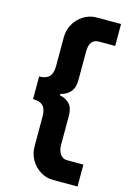

<svg xmlns="http://www.w3.org/2000/svg" viewBox="-138 -841 718 1066"><g transform="rotate(15 221.0 -308.0)"><path d="M280 159Q239 159 205 137.5Q171 116 151.5 81Q132 46 132 6V-168Q132 -209 113.5 -227.5Q95 -246 56 -246V-376Q95 -376 113.5 -395Q132 -414 132 -455V-622Q132 -663 151.5 -697.5Q171 -732 205 -753.5Q239 -775 280 -775H420V-649H326Q300 -649 286 -631.5Q272 -614 272 -576V-414Q272 -369 251 -345Q230 -321 195 -313V-305Q230 -298 251 -275.5Q272 -253 272 -209V-40Q272 -10 286 11.5Q300 33 326 33H420V159Z"/></g></svg>

Font: Inclusive Sans
Style: Bold
Weight: 700
Designer: Olivia King
Foundry: Olivia King
Version: Version 2.004